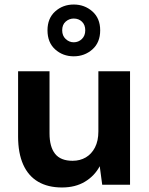

<svg xmlns="http://www.w3.org/2000/svg" viewBox="-20 -817 660 849"><path d="M254 12Q192 12 148.5 -13.5Q105 -39 82.5 -89.5Q60 -140 60 -213V-502H199V-227Q199 -168 223.5 -137Q248 -106 301 -106Q334 -106 359.5 -121Q385 -136 400 -165Q415 -194 415 -236V-502H555V0H432L421 -82Q398 -39 355.5 -13.5Q313 12 254 12ZM306 -568Q258 -568 224 -598.5Q190 -629 190 -683Q190 -736 224 -766.5Q258 -797 306 -797Q354 -797 388.5 -766.5Q423 -736 423 -683Q423 -629 388.5 -598.5Q354 -568 306 -568ZM306 -630Q327 -630 342 -644.5Q357 -659 357 -683Q357 -707 342.5 -721Q328 -735 306 -735Q286 -735 270.5 -721.5Q255 -708 255 -683Q255 -659 270.5 -644.5Q286 -630 306 -630Z"/></svg>

Font: DM Sans 16pt ExtraBold
Style: Regular
Weight: 800
Version: Version 4.004;gftools[0.9.30]